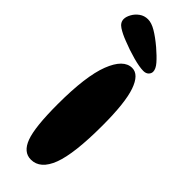

<svg xmlns="http://www.w3.org/2000/svg" viewBox="-265 -749 779 779"><g transform="rotate(45 124.5 -359.5)"><path d="M148 -544Q186 -544 207 -484Q228 -424 228 -293Q228 -132 201 -61Q174 10 120 10Q77 10 57.5 -42.5Q38 -95 38 -226Q38 -387 68.5 -465.5Q99 -544 148 -544ZM219 -593Q219 -583 211 -575Q203 -567 188 -567Q166 -567 127.5 -577.5Q89 -588 52 -603Q23 -614 3 -627Q-17 -640 -17 -660Q-17 -673 -8 -689.5Q1 -706 17 -717.5Q33 -729 54 -729Q74 -729 99.5 -714Q125 -699 157 -672Q185 -648 202 -628.5Q219 -609 219 -593Z"/></g></svg>

Font: DynaPuff Condensed Medium
Style: Regular
Weight: 500
Width: 3
Designer: Toshi Omagari, Jennifer Daniel
Foundry: Google Fonts
Version: Version 2.000; ttfautohint (v1.8.4.7-5d5b)